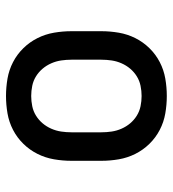

<svg xmlns="http://www.w3.org/2000/svg" viewBox="12 -580 576 640"><g transform="rotate(-90 300.0 -260.0)"><path d="M300 8Q271 8 242 3Q213 -2 187 -15.5Q161 -29 140.5 -50Q120 -71 107 -97Q94 -123 89 -152Q84 -181 84 -210V-310Q84 -339 89 -368Q94 -397 107 -423Q120 -449 140.5 -470Q161 -491 187 -504.5Q213 -518 242 -523Q271 -528 300 -528Q329 -528 358 -523Q387 -518 413 -504.5Q439 -491 459.5 -470Q480 -449 493 -423Q506 -397 511 -368Q516 -339 516 -310V-210Q516 -181 511 -152Q506 -123 493 -97Q480 -71 459.5 -50Q439 -29 413 -15.5Q387 -2 358 3Q329 8 300 8ZM300 -76Q317 -76 334 -79.5Q351 -83 365.5 -92Q380 -101 391 -114Q402 -127 409 -143Q416 -159 418.5 -176Q421 -193 421 -210V-310Q421 -327 418.5 -344Q416 -361 409 -377Q402 -393 391 -406Q380 -419 365.5 -428Q351 -437 334 -440.5Q317 -444 300 -444Q283 -444 266 -440.5Q249 -437 234.5 -428Q220 -419 209 -406Q198 -393 191 -377Q184 -361 181.5 -344Q179 -327 179 -310V-210Q179 -193 181.5 -176Q184 -159 191 -143Q198 -127 209 -114Q220 -101 234.5 -92Q249 -83 266 -79.5Q283 -76 300 -76Z"/></g></svg>

Font: Iosevka Etoile Medium
Style: Regular
Weight: 500
Designer: Belleve Invis
Foundry: Belleve Invis
Version: Version 22.1.2; ttfautohint (v1.8.4)